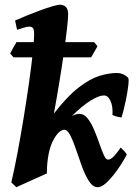

<svg xmlns="http://www.w3.org/2000/svg" viewBox="-20 -762 580 802"><path d="M387.2 -568.8 360.8 -522.5H36.6L22.5 -538.1Q25.9 -545.9 34.9 -562Q43.9 -578.1 48.8 -585.9H373ZM205.1 -287.6Q260.7 -359.4 307.6 -395.8Q354.5 -432.1 394 -444.6Q433.6 -457 467.3 -457Q482.9 -457 495.4 -451.2Q507.8 -445.3 515.1 -437Q519 -433.1 516.1 -406.5Q513.2 -379.9 505.6 -343Q498 -306.2 487.8 -271.5Q467.3 -273.4 449.7 -281.7Q452.1 -317.4 441.7 -340.3Q431.2 -363.3 414.1 -363.3Q393.1 -363.3 358.6 -342Q324.2 -320.8 280.8 -277.8Q299.3 -286.6 311.5 -286.6Q331.1 -286.6 346.2 -267.3Q361.3 -248 373.3 -219.5Q385.3 -190.9 395 -162.4Q404.8 -133.8 413.6 -114.5Q422.4 -95.2 430.7 -95.2Q442.9 -95.2 457 -110.6Q471.2 -126 483.9 -145.5Q488.3 -142.1 497.1 -132.8Q505.9 -123.5 509.8 -117.2Q501.5 -100.1 486.8 -76.9Q472.2 -53.7 454.6 -31.5Q437 -9.3 419.7 5.4Q402.3 20 388.2 20Q368.2 20 352.3 -4.2Q336.4 -28.3 323.2 -64.2Q310.1 -100.1 298.1 -136Q286.1 -171.9 273.9 -196Q261.7 -220.2 247.6 -220.2Q239.7 -220.2 228.5 -211.2Q217.3 -202.1 205.6 -182.1Q190.9 -157.2 183.3 -119.6Q175.8 -82 175.8 -37.6Q169.4 -34.7 151.4 -26.6Q133.3 -18.6 111.8 -8.8Q90.3 1 72.3 9Q54.2 17.1 48.3 20L27.3 0Q40.5 -56.6 54 -128.2Q67.4 -199.7 79.6 -274.9Q91.8 -350.1 101.6 -419.2Q111.3 -488.3 116.9 -540.8Q122.6 -593.3 122.6 -618.2Q122.6 -640.6 116.7 -645.8Q110.8 -650.9 102.5 -650.9Q94.2 -650.9 78.6 -646.2Q63 -641.6 51.3 -637.7L43 -676.3Q63.5 -685.5 91.3 -696.8Q119.1 -708 147.5 -718.5Q175.8 -729 198.2 -735.6Q220.7 -742.2 231 -742.2Q244.6 -742.2 254.6 -733.4Q264.6 -724.6 264.6 -702.1Q264.6 -684.6 259.8 -641.8Q254.9 -599.1 246.6 -540.5Q238.3 -481.9 227.5 -416.3Q216.8 -350.6 205.1 -287.6Z"/></svg>

Font: Gentium Book Plus
Style: Bold Italic
Weight: 700
Italic angle: -8°
Designer: Victor Gaultney, Annie Olsen, Iska Routamaa, Becca Hirsbrunner
Foundry: SIL International
Version: Version 6.101